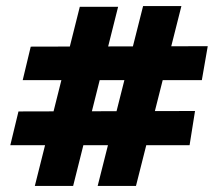

<svg xmlns="http://www.w3.org/2000/svg" viewBox="-20 -614 718 634"><path d="M302.5 0 452.5 -594H579L429 0ZM14 -134.5 41 -246 624 -247.5 606 -134.5ZM95 0 243.5 -591.5H370L221.5 0ZM55 -349.5 81.5 -460 666 -461.5 646.5 -349.5Z"/></svg>

Font: Jaro 24pt
Style: Regular
Weight: 400
Designer: Agyei Archer, Celine Hurka, Mirko Velimirović
Version: Version 1.000